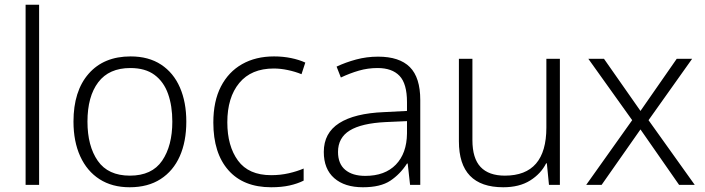

<svg xmlns="http://www.w3.org/2000/svg" viewBox="-20 -780 2975 810"><path d="M145 0H88V-760H145Z M766 -267Q766 -183 738.5 -121Q711 -59 657.5 -24.5Q604 10 527 10Q453 10 400 -24Q347 -58 318.5 -120.5Q290 -183 290 -267Q290 -396 354 -469Q418 -542 531 -542Q607 -542 659.5 -507.5Q712 -473 739 -411Q766 -349 766 -267ZM349 -267Q349 -164 392.5 -101.5Q436 -39 528 -39Q621 -39 664 -102Q707 -165 707 -267Q707 -333 689 -384Q671 -435 632 -464Q593 -493 530 -493Q440 -493 394.5 -433Q349 -373 349 -267Z M1124 10Q1007 10 943.5 -62Q880 -134 880 -263Q880 -353 912 -415Q944 -477 1001.5 -509.5Q1059 -542 1136 -542Q1174 -542 1208 -535Q1242 -528 1268 -516L1252 -467Q1225 -478 1194 -484.5Q1163 -491 1135 -491Q1040 -491 989.5 -430Q939 -369 939 -264Q939 -164 984 -102.5Q1029 -41 1124 -41Q1163 -41 1198 -49Q1233 -57 1261 -69V-18Q1235 -5 1201.5 2.5Q1168 10 1124 10Z M1575 -541Q1665 -541 1709 -497Q1753 -453 1753 -358V0H1710L1700 -90H1697Q1668 -45 1626.5 -17.5Q1585 10 1511 10Q1434 10 1390 -28.5Q1346 -67 1346 -139Q1346 -219 1411 -260.5Q1476 -302 1600 -307L1697 -312V-349Q1697 -427 1665.5 -460Q1634 -493 1573 -493Q1532 -493 1494 -482Q1456 -471 1418 -453L1400 -499Q1438 -517 1482.5 -529Q1527 -541 1575 -541ZM1607 -265Q1505 -260 1455.5 -229.5Q1406 -199 1406 -139Q1406 -89 1436.5 -63.5Q1467 -38 1521 -38Q1604 -38 1650 -85.5Q1696 -133 1697 -217V-269Z M2342 -532V0H2296L2287 -91H2284Q2262 -47 2216.5 -18.5Q2171 10 2103 10Q1916 10 1916 -184V-532H1973V-189Q1973 -112 2007.5 -75.5Q2042 -39 2110 -39Q2285 -39 2285 -242V-532Z M2647 -273 2462 -532H2528L2682 -312L2835 -532H2900L2716 -273L2911 0H2845L2682 -234L2518 0H2453Z"/></svg>

Font: Noto Sans Sinhala Light
Style: Regular
Weight: 300
Designer: Jelle Bosma - Monotype Design Team
Foundry: Monotype Imaging Inc.
Version: Version 2.006; ttfautohint (v1.8.4.7-5d5b)